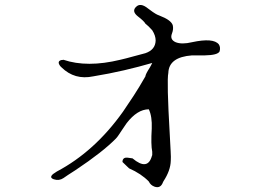

<svg xmlns="http://www.w3.org/2000/svg" viewBox="-20 -737 1040 787"><path d="M648 10Q638 37 613 28Q597 22 590 7Q559 -25 509 -47L482 -73Q482 -95 508 -90Q515 -89 518.5 -88.5Q522 -88 523 -88Q586 -35 603 -99Q604 -100 604 -101V-115Q598 -144 602 -210Q604 -260 590 -289Q543 -289 499 -232Q496 -228 491.5 -221Q487 -214 480 -204Q472 -192 466 -183Q460 -174 455 -169Q401 -114 290 -40Q271 -28 259 -20Q247 -12 240 -7Q222 5 201 -2Q180 -9 198 -24Q202 -26 205.5 -29Q209 -32 213 -34Q368 -116 484 -279Q504 -308 527.5 -344Q551 -380 576 -424Q576 -432 594 -460Q597 -465 599.5 -470Q602 -475 604 -479Q549 -463 489 -449Q429 -435 362 -424Q286 -408 232 -461L227 -466Q212 -486 232 -491Q237 -491 240 -492Q337 -459 473 -492Q483 -494 497.5 -498Q512 -502 531 -507Q561 -515 576 -519Q617 -533 618 -571Q618 -591 604 -613Q588 -631 576 -640Q571 -650 545 -670Q521 -689 535 -706L537 -708Q555 -728 587 -702Q611 -684 617 -681Q623 -677 634 -673Q681 -655 688 -634Q692 -618 685 -600Q675 -575 700 -564Q725 -554 767 -564Q855 -583 877 -555Q885 -543 880 -526Q872 -511 820 -510H767Q672 -503 670 -438Q663 -407 676 -183Q678 -143 679.5 -117Q681 -91 680 -78Q679 -38 650 6Q648 10 648 10Z"/></svg>

Font: New Tegomin
Style: Regular
Weight: 400
Designer: Kyosuke Nagai
Version: Version 1.000